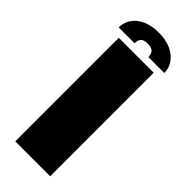

<svg xmlns="http://www.w3.org/2000/svg" viewBox="-268 -854 885 885"><g transform="rotate(45 175.0 -411.0)"><path d="M59 0H286.5V-675H59ZM173 -822.5Q126.5 -822.5 93.2 -807.5Q60 -792.5 42.2 -766.5Q24.5 -740.5 24.5 -708.5H128Q128 -723 132.5 -732.2Q137 -741.5 146.8 -746Q156.5 -750.5 173 -750.5Q187.5 -750.5 197.5 -746.2Q207.5 -742 212.8 -732.8Q218 -723.5 218 -708.5H322Q322 -740.5 303.8 -766.5Q285.5 -792.5 252 -807.5Q218.5 -822.5 173 -822.5Z"/></g></svg>

Font: Anybody Thin Black
Style: Regular
Weight: 900
Version: Version 1.113;gftools[0.9.25]